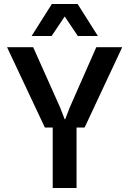

<svg xmlns="http://www.w3.org/2000/svg" viewBox="-20 -935 643 955"><path d="M203.1 -300.8 15.1 -700.2H145L278.8 -400.9L301.8 -341.8H304.2L327.1 -400.9L459 -700.2H587.9L400.9 -300.8H360.8V0H242.2V-300.8ZM137.2 -755.9 237.8 -915H366.2L466.8 -755.9H367.2L301.8 -853L236.8 -755.9Z"/></svg>

Font: TASA Explorer SemiBold
Style: Regular
Weight: 600
Designer: Weizhong Zhang
Foundry: Local Remote
Version: Version 1.000;Glyphs 3.1.2 (3151)